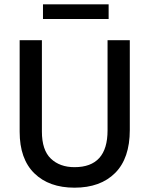

<svg xmlns="http://www.w3.org/2000/svg" viewBox="-20 -860 692 889"><path d="M581 -258Q581 -127 513 -59Q445 9 325 9Q207 9 139 -57.5Q71 -124 71 -250V-674H174V-251Q174 -165 215.5 -125.5Q257 -86 325 -86Q478 -86 478 -256V-674H581ZM483 -772H179V-840H483Z"/></svg>

Font: Hind Vadodara Medium
Style: Regular
Weight: 500
Designer: Hitesh Malaviya
Foundry: Indian Type Foundry
Version: Version 1.001;PS 1.0;hotconv 1.0.86;makeotf.lib2.5.63406; tt